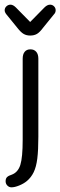

<svg xmlns="http://www.w3.org/2000/svg" viewBox="-23 -602 258 821"><path d="M141 -17V-351Q141 -370 132 -380.5Q123 -391 107 -391Q91 -391 82.5 -380.5Q74 -370 74 -351V-4Q74 71 64 103Q54 135 27 145Q14 149 7.5 155Q1 161 1 173Q1 184 8.5 191.5Q16 199 26 199Q40 199 59.5 191Q79 183 92 172Q110 157 121 134.5Q132 112 136.5 76Q141 40 141 -17ZM106 -508 45 -570Q33 -582 22 -582Q12 -582 4.5 -575Q-3 -568 -3 -558Q-3 -550 4 -541L52 -482Q66 -464 78 -457Q90 -450 106 -450Q123 -450 135 -457Q147 -464 161 -483L208 -541Q212 -545 213.5 -549.5Q215 -554 215 -558Q215 -568 208 -575Q201 -582 191 -582Q179 -582 167 -570Z"/></svg>

Font: Beiruti
Style: Regular
Weight: 400
Designer: Arlette Boutros
Foundry: Boutros
Version: Version 1.41